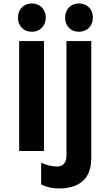

<svg xmlns="http://www.w3.org/2000/svg" viewBox="-20 -865 632 1100"><path d="M231.9 -629.9V0H89.8V-629.9ZM502.9 -629.9V39.1Q502.9 128.9 454.3 171.9Q405.8 214.8 317.9 214.8Q262.7 214.8 215.8 191.9V66.9Q262.7 88.9 308.1 88.9Q332 88.9 346.4 73Q360.8 57.1 360.8 27.8V-629.9ZM242.2 -764.2Q242.2 -729 219.7 -706.1Q197.3 -683.1 162.1 -683.1Q126.5 -683.1 104.7 -705.8Q83 -728.5 83 -764.2Q83 -799.3 105 -822.3Q127 -845.2 162.1 -845.2Q197.8 -845.2 220 -822.5Q242.2 -799.8 242.2 -764.2ZM512.2 -764.2Q512.2 -729 489.7 -706.1Q467.3 -683.1 432.1 -683.1Q396.5 -683.1 374.8 -705.8Q353 -728.5 353 -764.2Q353 -799.3 375 -822.3Q397 -845.2 432.1 -845.2Q467.8 -845.2 490 -822.5Q512.2 -799.8 512.2 -764.2Z"/></svg>

Font: Sinkin Sans 600 SemiBold
Style: Regular
Weight: 600
Designer: Keith Bates
Foundry: K-Type
Version: Sinkin Sans (version 1.0)  by Keith Bates   •   © 2014   www